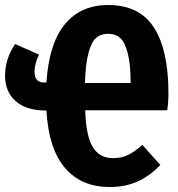

<svg xmlns="http://www.w3.org/2000/svg" viewBox="-28 -730 709 766"><path d="M644 -356.9Q644 -323.2 639.2 -290H312Q314.9 -188 342 -143.6Q369.1 -99.1 421.9 -99.1Q458.5 -99.1 484.1 -112.3Q509.8 -125.5 540 -151.9L611.8 -71.8Q568.4 -26.9 519.8 -5.4Q471.2 16.1 409.2 16.1Q296.4 16.1 231.2 -60.1Q166 -136.2 157.2 -289.1H154.8Q76.2 -289.1 34.2 -326.7Q-7.8 -364.3 -7.8 -428.2Q-7.8 -494.6 32.2 -554.2L127.9 -512.2Q109.9 -476.6 109.9 -442.9Q109.9 -400.9 147.9 -400.9H157.2Q167.5 -557.1 231 -633.5Q294.4 -710 403.8 -710Q527.8 -710 585.9 -620.6Q644 -531.2 644 -356.9ZM311 -398.9H493.2Q493.2 -473.1 481.7 -517.6Q470.2 -562 451.4 -578.6Q432.6 -595.2 403.8 -595.2Q374 -595.2 355 -578.1Q335.9 -561 324.5 -517.1Q313 -473.1 311 -398.9Z"/></svg>

Font: Fira Sans Compressed
Style: Bold
Weight: 700
Width: 1
Designer: Carrois Corporate & Edenspiekermann AG
Foundry: Carrois Corporate GbR & Edenspiekermann AG
Version: Version 4.203;PS 004.203;hotconv 1.0.88;makeotf.lib2.5.64775